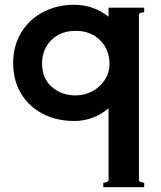

<svg xmlns="http://www.w3.org/2000/svg" viewBox="-20 -492 673 803"><path d="M583 -441Q576 -441 568.5 -438Q561 -435 561 -430V261Q561 266 568.5 269Q576 272 583 272V291H412V272Q419 272 426.5 269Q434 266 434 261V-39Q371 14 290 14Q217 14 159 -16Q101 -46 68 -101Q35 -156 35 -228Q35 -300 68.5 -355.5Q102 -411 160.5 -441.5Q219 -472 290 -472Q371 -472 434 -422V-460H583ZM438 -223Q438 -285 398.5 -324Q359 -363 296 -363Q234 -363 195 -324.5Q156 -286 156 -226Q156 -164 196.5 -128.5Q237 -93 296 -93Q335 -93 367.5 -111Q400 -129 419 -159Q438 -189 438 -223Z"/></svg>

Font: Aoboshi One
Style: Regular
Weight: 400
Designer: IKIMOJI
Foundry: Natsumi Matsuba
Version: Version 1.000; ttfautohint (v1.8.3)